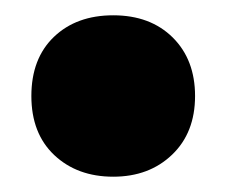

<svg xmlns="http://www.w3.org/2000/svg" viewBox="-20 -222 296 251"><path d="M128 9Q81 9 51 -19.2Q21 -47.5 21 -96.5Q21 -145.5 50.5 -173.8Q80 -202 128 -202Q176.5 -202 205.8 -173Q235 -144 235 -96.5Q235 -48.5 205 -19.8Q175 9 128 9Z"/></svg>

Font: Encode Sans Condensed ExtraBold
Style: Regular
Weight: 800
Width: 3
Designer: Multiple Designers
Foundry: Impallari Type
Version: Version 3.000; ttfautohint (v1.8.3) -l 8 -r 50 -G 200 -x 14 